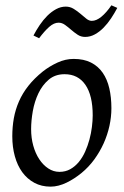

<svg xmlns="http://www.w3.org/2000/svg" viewBox="-20 -677 462 717"><path d="M326.2 -246.1Q326.2 -320.8 298.8 -360.4Q271.5 -399.9 221.2 -399.9Q186 -399.9 162.1 -379.6Q138.2 -359.4 123.5 -328.6Q108.9 -297.9 102.5 -262Q96.2 -226.1 96.2 -194.8Q96.2 -162.1 104.2 -133.1Q112.3 -104 126.7 -82.3Q141.1 -60.5 160.4 -47.9Q179.7 -35.2 202.1 -35.2Q224.6 -35.2 242.4 -45.2Q260.3 -55.2 274.2 -72Q288.1 -88.9 297.9 -110.6Q307.6 -132.3 314 -155.8Q320.3 -179.2 323.2 -202.6Q326.2 -226.1 326.2 -246.1ZM396 -272.9Q396 -240.2 388.7 -206.8Q381.3 -173.3 367.2 -141.8Q353 -110.4 332.3 -81.8Q311.5 -53.2 284.2 -30.8Q271.5 -20.5 257.3 -11.2Q243.2 -2 228.5 5.1Q213.9 12.2 198.7 16.1Q183.6 20 168.9 20Q134.8 20 108.2 5.6Q81.5 -8.8 63.2 -33.9Q44.9 -59.1 35.4 -93.5Q25.9 -127.9 25.9 -168Q25.9 -203.1 31.7 -235.6Q37.6 -268.1 50.8 -298.3Q64 -328.6 85.9 -356.4Q107.9 -384.3 140.1 -410.2Q165 -429.7 194.8 -443.4Q224.6 -457 254.9 -457Q293 -457 319.8 -443.4Q346.7 -429.7 363.5 -405.3Q380.4 -380.9 388.2 -347.2Q396 -313.5 396 -272.9ZM418 -647.5Q407.7 -627.9 394.8 -608.4Q381.8 -588.9 366.7 -573.5Q351.6 -558.1 334.2 -548.6Q316.9 -539.1 297.9 -539.1Q282.2 -539.1 269.8 -547.4Q257.3 -555.7 245.8 -565.7Q234.4 -575.7 222.9 -584Q211.4 -592.3 198.7 -592.3Q181.6 -592.3 164.1 -576.9Q146.5 -561.5 126 -534.2L105 -544.4Q115.2 -564 128.2 -583.3Q141.1 -602.5 156.5 -617.9Q171.9 -633.3 189.5 -642.8Q207 -652.3 225.6 -652.3Q241.7 -652.3 255.1 -644Q268.6 -635.7 280.3 -625.7Q292 -615.7 302.2 -607.4Q312.5 -599.1 322.8 -599.1Q339.8 -599.1 358.6 -614.5Q377.4 -629.9 396 -657.2Z"/></svg>

Font: Gentium Plus APac
Style: Italic
Weight: 400
Italic angle: -8°
Designer: J. Victor Gaultney, Annie Olsen, Iska Routamaa, Becca Hirsbrunner
Foundry: SIL International
Version: Version 5.000